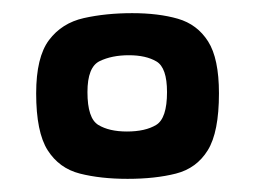

<svg xmlns="http://www.w3.org/2000/svg" viewBox="-20 -660 388 292"><path d="M35 -518Q35 -573 54.5 -599Q74 -625 107.5 -632.5Q141 -640 181 -640Q221 -640 250.5 -631.5Q280 -623 296.5 -597Q313 -571 313 -518Q313 -459 296 -431.5Q279 -404 247.5 -396Q216 -388 174 -388Q133 -388 101.5 -396Q70 -404 52.5 -431.5Q35 -459 35 -518ZM113 -520Q113 -480 129.5 -470Q146 -460 173 -460Q201 -460 217.5 -470Q234 -480 234 -520Q234 -557 218 -566.5Q202 -576 176 -576Q150 -576 131.5 -567Q113 -558 113 -520Z"/></svg>

Font: Genos Black
Style: Regular
Weight: 900
Designer: Robert E. Leuschke
Foundry: Robert E. Leuschke
Version: Version 1.010